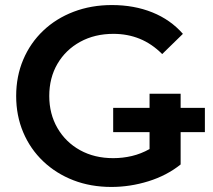

<svg xmlns="http://www.w3.org/2000/svg" viewBox="-20 -730 845 760"><path d="M421 10Q339 10 270.5 -16.5Q202 -43 151 -91.5Q100 -140 72 -206Q44 -272 44 -350Q44 -428 72 -494Q100 -560 151 -608.5Q202 -657 271.5 -683.5Q341 -710 423 -710Q511 -710 583 -681Q655 -652 704 -596L622 -516Q581 -557 533 -576.5Q485 -596 429 -596Q355 -596 297.5 -564.5Q240 -533 207.5 -477.5Q175 -422 175 -350Q175 -279 207.5 -223Q240 -167 297 -135.5Q354 -104 428 -104Q466 -104 502 -112.5Q538 -121 572 -140V-207H428V-303H572V-359H695V-303H791V-207H695V-79Q640 -35 567.5 -12.5Q495 10 421 10Z"/></svg>

Font: Montserrat SemiBold
Style: Regular
Weight: 600
Designer: Julieta Ulanovsky
Foundry: Julieta Ulanovsky
Version: Version 9.000; ttfautohint (v1.8.4.7-5d5b)